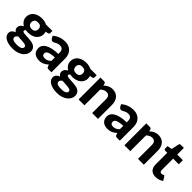

<svg xmlns="http://www.w3.org/2000/svg" viewBox="198 -1844 3197 3197"><g transform="rotate(45 1796.0 -245.5)"><path d="M249 -277Q291.5 -277 311.8 -298.5Q332 -320 332 -354Q332 -389.5 311.8 -409.8Q291.5 -430 249 -430Q206.5 -430 186.5 -409.8Q166.5 -389.5 166.5 -354Q166.5 -320.5 186.8 -298.8Q207 -277 249 -277ZM379.5 21Q379.5 7.5 371 -1Q362.5 -9.5 348.2 -14.5Q334 -19.5 314.5 -21.8Q295 -24 273 -25.2Q251 -26.5 227.5 -27.5Q204 -28.5 181.5 -31Q164 -20.5 152.8 -6.2Q141.5 8 141.5 26Q141.5 38.5 147.2 49Q153 59.5 166.5 67Q180 74.5 202 78.8Q224 83 257 83Q291 83 314.5 78.5Q338 74 352.5 65.8Q367 57.5 373.2 46Q379.5 34.5 379.5 21ZM516.5 -498.5V-448Q516.5 -436 509.8 -429Q503 -422 487.5 -418.5L445.5 -410Q454 -385.5 454 -357.5Q454 -319 438.2 -288.2Q422.5 -257.5 395 -235.8Q367.5 -214 330 -202.2Q292.5 -190.5 249 -190.5Q221.5 -190.5 197.5 -195Q176.5 -182 176.5 -166.5Q176.5 -152 190.8 -145.5Q205 -139 228.2 -136.2Q251.5 -133.5 281.2 -132.8Q311 -132 341.8 -129.5Q372.5 -127 402.2 -120.8Q432 -114.5 455.2 -100.2Q478.5 -86 492.8 -62.5Q507 -39 507 -2Q507 32.5 490 65Q473 97.5 440.8 123Q408.5 148.5 361.5 164Q314.5 179.5 254.5 179.5Q195 179.5 151.2 168.2Q107.5 157 78.8 138.2Q50 119.5 36 95Q22 70.5 22 44Q22 9.5 43 -14.5Q64 -38.5 101 -53Q81.5 -64 69.8 -81.8Q58 -99.5 58 -128Q58 -151 74.8 -176.5Q91.5 -202 126.5 -219Q87 -240 64 -275.2Q41 -310.5 41 -357.5Q41 -396 56.8 -427Q72.5 -458 100.5 -479.8Q128.5 -501.5 166.5 -513Q204.5 -524.5 249 -524.5Q315 -524.5 365.5 -498.5Z M858 -215.5Q807.5 -213 774 -206.8Q740.5 -200.5 720.8 -190.5Q701 -180.5 692.8 -167.8Q684.5 -155 684.5 -140Q684.5 -110 701.2 -97.5Q718 -85 748 -85Q782.5 -85 807.8 -97.2Q833 -109.5 858 -135.5ZM577 -444Q622.5 -485 677.5 -505.2Q732.5 -525.5 796.5 -525.5Q842.5 -525.5 878.8 -510.5Q915 -495.5 940.2 -468.8Q965.5 -442 979 -405Q992.5 -368 992.5 -324V0H929.5Q910 0 899.8 -5.5Q889.5 -11 883 -28.5L872 -61.5Q852.5 -44.5 834.2 -31.5Q816 -18.5 796.5 -9.8Q777 -1 754.8 3.5Q732.5 8 705 8Q671 8 643 -1Q615 -10 594.8 -27.8Q574.5 -45.5 563.5 -72Q552.5 -98.5 552.5 -133Q552.5 -161.5 567 -190Q581.5 -218.5 616.8 -241.8Q652 -265 710.8 -280.2Q769.5 -295.5 858 -297.5V-324Q858 -372.5 837.5 -395.2Q817 -418 778.5 -418Q750 -418 731 -411.2Q712 -404.5 697.8 -396.8Q683.5 -389 671 -382.2Q658.5 -375.5 642 -375.5Q627.5 -375.5 617.8 -382.8Q608 -390 601.5 -400Z M1292.5 -277Q1335 -277 1355.2 -298.5Q1375.5 -320 1375.5 -354Q1375.5 -389.5 1355.2 -409.8Q1335 -430 1292.5 -430Q1250 -430 1230 -409.8Q1210 -389.5 1210 -354Q1210 -320.5 1230.2 -298.8Q1250.5 -277 1292.5 -277ZM1423 21Q1423 7.5 1414.5 -1Q1406 -9.5 1391.8 -14.5Q1377.5 -19.5 1358 -21.8Q1338.5 -24 1316.5 -25.2Q1294.5 -26.5 1271 -27.5Q1247.5 -28.5 1225 -31Q1207.5 -20.5 1196.2 -6.2Q1185 8 1185 26Q1185 38.5 1190.8 49Q1196.5 59.5 1210 67Q1223.5 74.5 1245.5 78.8Q1267.5 83 1300.5 83Q1334.5 83 1358 78.5Q1381.5 74 1396 65.8Q1410.5 57.5 1416.8 46Q1423 34.5 1423 21ZM1560 -498.5V-448Q1560 -436 1553.2 -429Q1546.5 -422 1531 -418.5L1489 -410Q1497.5 -385.5 1497.5 -357.5Q1497.5 -319 1481.8 -288.2Q1466 -257.5 1438.5 -235.8Q1411 -214 1373.5 -202.2Q1336 -190.5 1292.5 -190.5Q1265 -190.5 1241 -195Q1220 -182 1220 -166.5Q1220 -152 1234.2 -145.5Q1248.5 -139 1271.8 -136.2Q1295 -133.5 1324.8 -132.8Q1354.5 -132 1385.2 -129.5Q1416 -127 1445.8 -120.8Q1475.5 -114.5 1498.8 -100.2Q1522 -86 1536.2 -62.5Q1550.5 -39 1550.5 -2Q1550.5 32.5 1533.5 65Q1516.5 97.5 1484.2 123Q1452 148.5 1405 164Q1358 179.5 1298 179.5Q1238.5 179.5 1194.8 168.2Q1151 157 1122.2 138.2Q1093.5 119.5 1079.5 95Q1065.5 70.5 1065.5 44Q1065.5 9.5 1086.5 -14.5Q1107.5 -38.5 1144.5 -53Q1125 -64 1113.2 -81.8Q1101.5 -99.5 1101.5 -128Q1101.5 -151 1118.2 -176.5Q1135 -202 1170 -219Q1130.5 -240 1107.5 -275.2Q1084.5 -310.5 1084.5 -357.5Q1084.5 -396 1100.2 -427Q1116 -458 1144 -479.8Q1172 -501.5 1210 -513Q1248 -524.5 1292.5 -524.5Q1358.5 -524.5 1409 -498.5Z M1760 -455.5Q1775.5 -470.5 1792.2 -483Q1809 -495.5 1827.8 -504.5Q1846.5 -513.5 1868.2 -518.5Q1890 -523.5 1915.5 -523.5Q1957.5 -523.5 1990 -509Q2022.5 -494.5 2044.8 -468.5Q2067 -442.5 2078.2 -406.5Q2089.5 -370.5 2089.5 -327.5V0H1952V-327.5Q1952 -370.5 1932 -394.2Q1912 -418 1873 -418Q1844 -418 1818.5 -405.5Q1793 -393 1770 -370.5V0H1632V-515.5H1717Q1743 -515.5 1751.5 -491.5Z M2468.5 -215.5Q2418 -213 2384.5 -206.8Q2351 -200.5 2331.2 -190.5Q2311.5 -180.5 2303.2 -167.8Q2295 -155 2295 -140Q2295 -110 2311.8 -97.5Q2328.5 -85 2358.5 -85Q2393 -85 2418.2 -97.2Q2443.5 -109.5 2468.5 -135.5ZM2187.5 -444Q2233 -485 2288 -505.2Q2343 -525.5 2407 -525.5Q2453 -525.5 2489.2 -510.5Q2525.5 -495.5 2550.8 -468.8Q2576 -442 2589.5 -405Q2603 -368 2603 -324V0H2540Q2520.5 0 2510.2 -5.5Q2500 -11 2493.5 -28.5L2482.5 -61.5Q2463 -44.5 2444.8 -31.5Q2426.5 -18.5 2407 -9.8Q2387.5 -1 2365.2 3.5Q2343 8 2315.5 8Q2281.5 8 2253.5 -1Q2225.5 -10 2205.2 -27.8Q2185 -45.5 2174 -72Q2163 -98.5 2163 -133Q2163 -161.5 2177.5 -190Q2192 -218.5 2227.2 -241.8Q2262.5 -265 2321.2 -280.2Q2380 -295.5 2468.5 -297.5V-324Q2468.5 -372.5 2448 -395.2Q2427.5 -418 2389 -418Q2360.5 -418 2341.5 -411.2Q2322.5 -404.5 2308.2 -396.8Q2294 -389 2281.5 -382.2Q2269 -375.5 2252.5 -375.5Q2238 -375.5 2228.2 -382.8Q2218.5 -390 2212 -400Z M2839 -455.5Q2854.5 -470.5 2871.2 -483Q2888 -495.5 2906.8 -504.5Q2925.5 -513.5 2947.2 -518.5Q2969 -523.5 2994.5 -523.5Q3036.5 -523.5 3069 -509Q3101.5 -494.5 3123.8 -468.5Q3146 -442.5 3157.2 -406.5Q3168.5 -370.5 3168.5 -327.5V0H3031V-327.5Q3031 -370.5 3011 -394.2Q2991 -418 2952 -418Q2923 -418 2897.5 -405.5Q2872 -393 2849 -370.5V0H2711V-515.5H2796Q2822 -515.5 2830.5 -491.5Z M3449 8Q3414 8 3387 -2.2Q3360 -12.5 3341.5 -31.5Q3323 -50.5 3313.5 -77.5Q3304 -104.5 3304 -138.5V-416.5H3255.5Q3244.5 -416.5 3236.8 -423.5Q3229 -430.5 3229 -444.5V-498.5L3311.5 -513.5L3339.5 -647Q3345 -669.5 3370 -669.5H3442V-512.5H3575V-416.5H3442V-147.5Q3442 -126 3452.2 -113.5Q3462.5 -101 3481.5 -101Q3491.5 -101 3498.5 -103.2Q3505.5 -105.5 3510.5 -108.2Q3515.5 -111 3519.8 -113.2Q3524 -115.5 3528.5 -115.5Q3534.5 -115.5 3538.5 -112.8Q3542.5 -110 3546.5 -103.5L3588 -37.5Q3559.5 -15 3523.5 -3.5Q3487.5 8 3449 8Z"/></g></svg>

Font: Lato 2
Style: Regular
Weight: 800
Designer: Lukasz Dziedzic with Adam Twardoch and Botio Nikoltchev
Foundry: tyPoland Lukasz Dziedzic
Version: Version 2.015; 2015-08-06; http://www.latofonts.com/